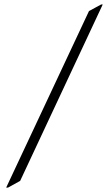

<svg xmlns="http://www.w3.org/2000/svg" viewBox="-20 -708 483 865"><path d="M7.8 137.2 380.9 -658.2 436 -688H442.9L70.8 106.9L16.1 137.2Z"/></svg>

Font: Petahja
Style: Italic
Weight: 400
Designer: T. Christopher White
Version: Version 1.1